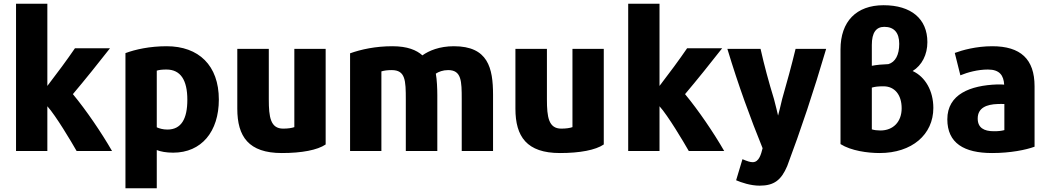

<svg xmlns="http://www.w3.org/2000/svg" viewBox="-20 -800 5628 1030"><path d="M581 10H391C363 -39 280 -179 234 -230V10H66V-780H234V-339C285 -405 341 -481 382 -541H570C509 -463 436 -372 371 -295C443 -208 524 -89 581 10Z M1154 -266C1154 -94 1061 19 909 19C871 19 841 13 821 5V210H653V-515C706 -535 784 -552 874 -552C1046 -552 1154 -449 1154 -266ZM985 -265C985 -370 949 -427 873 -427C850 -427 833 -425 821 -421V-117C834 -111 854 -105 878 -105C953 -105 985 -163 985 -265Z M1727 -25C1683 5 1599 21 1492 21C1314 21 1253 -67 1253 -217V-538H1422V-267C1422 -172 1431 -110 1499 -110C1524 -110 1545 -113 1559 -118V-538H1727Z M2625 10H2457V-267C2457 -365 2456 -424 2384 -424C2356 -424 2333 -415 2318 -405C2324 -374 2326 -322 2326 -289V10H2157V-266C2157 -369 2155 -424 2081 -424C2057 -424 2039 -421 2026 -417V10H1858V-514C1917 -535 1994 -552 2085 -552C2166 -552 2215 -531 2246 -503C2281 -528 2337 -552 2415 -552C2598 -552 2625 -436 2625 -291Z M3219 -25C3175 5 3091 21 2984 21C2806 21 2745 -67 2745 -217V-538H2914V-267C2914 -172 2923 -110 2991 -110C3016 -110 3037 -113 3051 -118V-538H3219Z M3865 10H3675C3647 -39 3564 -179 3518 -230V10H3350V-780H3518V-339C3569 -405 3625 -481 3666 -541H3854C3793 -463 3720 -372 3655 -295C3727 -208 3808 -89 3865 10Z M4412 -538C4345 -310 4277 -106 4203 91C4171 166 4133 196 4055 196C4006 196 3957 179 3929 167L3963 54C3989 65 4004 70 4018 70C4052 70 4063 27 4071 -5C4006 -165 3941 -342 3882 -538H4060C4080 -449 4104 -360 4132 -269C4143 -230 4149 -199 4154 -180C4158 -193 4167 -231 4176 -269C4202 -360 4226 -447 4248 -538Z M4955 -574C4955 -507 4926 -450 4876 -419C4944 -388 4987 -312 4987 -221C4987 -78 4872 21 4699 21C4635 21 4546 9 4489 -27V-535C4489 -685 4574 -772 4720 -772C4868 -772 4955 -699 4955 -574ZM4817 -219C4817 -292 4779 -337 4720 -337C4691 -337 4674 -335 4657 -330V-106C4670 -102 4686 -100 4703 -100C4772 -100 4817 -147 4817 -219ZM4657 -447C4682 -452 4715 -455 4746 -456C4783 -467 4804 -505 4804 -565C4804 -625 4776 -656 4724 -656C4680 -656 4657 -625 4657 -559Z M5530 -13C5484 4 5401 21 5302 21C5152 21 5062 -32 5062 -160C5062 -295 5186 -342 5330 -347C5344 -347 5358 -347 5367 -346C5364 -395 5343 -427 5280 -427C5225 -427 5171 -412 5132 -396L5102 -516C5142 -531 5217 -552 5303 -552C5455 -552 5530 -483 5530 -337ZM5368 -102V-242C5357 -242 5344 -243 5332 -242C5273 -240 5225 -222 5225 -164C5225 -115 5258 -96 5311 -96C5339 -96 5352 -98 5368 -102Z"/></svg>

Font: Repo ExtraBold
Style: Bold
Weight: 700
Designer: Stefan Peev
Foundry: Context Ltd
Version: Version 1.502